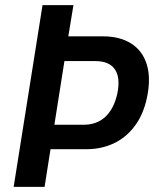

<svg xmlns="http://www.w3.org/2000/svg" viewBox="-20 -725 608 745"><path d="M33 0 145 -705H265L245 -584H380Q446 -584 490 -555.5Q534 -527 550 -473.5Q566 -420 550 -345Q536 -280 502.5 -235.5Q469 -191 421 -168.5Q373 -146 314 -146H176L153 0ZM191 -241H305Q356 -241 389 -272Q422 -303 435 -361Q448 -423 426 -455.5Q404 -488 350 -488H230Z"/></svg>

Font: Nunito Sans 10pt Condensed
Style: Bold Italic
Weight: 700
Width: 3
Italic angle: -9°
Designer: Vernon Adams
Foundry: Vernon Adams
Version: Version 3.101;gftools[0.9.27]